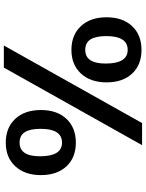

<svg xmlns="http://www.w3.org/2000/svg" viewBox="100 -850 760 1000"><g transform="rotate(-90 480.0 -350.0)"><path d="M628 -710H743L339 10H224ZM68 -517Q68 -601 114 -650.5Q160 -700 237 -700Q315 -700 361 -650.5Q407 -601 407 -517Q407 -433 361 -384Q315 -335 237 -335Q159 -335 113.5 -384Q68 -433 68 -517ZM309 -518Q309 -574 291.5 -601Q274 -628 237 -628Q166 -628 166 -522Q166 -407 237 -407Q309 -407 309 -518ZM551 -175Q551 -259 597 -308.5Q643 -358 720 -358Q798 -358 844 -308.5Q890 -259 890 -175Q890 -91 844 -42Q798 7 720 7Q642 7 596.5 -42Q551 -91 551 -175ZM792 -176Q792 -232 774.5 -259Q757 -286 720 -286Q649 -286 649 -180Q649 -65 720 -65Q792 -65 792 -176Z"/></g></svg>

Font: Krub SemiBold
Style: Regular
Weight: 600
Version: Version 1.000; ttfautohint (v1.6)